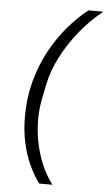

<svg xmlns="http://www.w3.org/2000/svg" viewBox="-60 -799 546 974"><g transform="rotate(5 213.0 -311.5)"><path d="M76 -198Q76 -291 98.5 -375Q121 -459 159.5 -530.5Q198 -602 247.5 -660Q297 -718 350 -760H426Q362 -709 309 -643.5Q256 -578 220 -507.5Q184 -437 170 -369L153 -284Q149 -262 146.5 -238Q144 -214 144 -190Q144 -99 170 -13.5Q196 72 245 137H178Q150 100 126.5 49.5Q103 -1 89.5 -63Q76 -125 76 -198Z"/></g></svg>

Font: IBM Plex Sans
Style: Italic
Weight: 400
Italic angle: -11.31°
Designer: Mike Abbink, Paul van der Laan, Pieter van Rosmalen
Foundry: Bold Monday
Version: Version 3.201